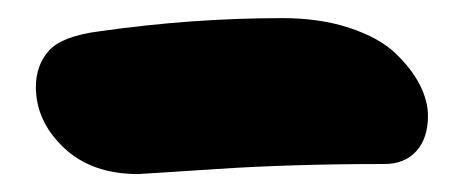

<svg xmlns="http://www.w3.org/2000/svg" viewBox="-20 -779 527 214"><path d="M133.8 -585Q82 -585 51 -614.5Q20 -644 20 -682.1Q20 -706.5 34.7 -722.7Q49.3 -738.8 90.8 -744.1Q193.8 -758.8 294.9 -758.8Q336.9 -758.8 369.9 -747.8Q402.8 -736.8 420.9 -719.5Q439 -702.1 448 -684.3Q457 -666.5 457 -649.9Q457 -625 444.1 -610.6Q431.2 -596.2 408.2 -596.2Q305.7 -596.2 221.2 -590.6Q136.7 -585 133.8 -585Z"/></svg>

Font: Shantell Sans Irregular
Style: Regular
Weight: 800
Designer: Stephen Nixon, Anya Danilova, Shantell Martin
Foundry: Arrow Type
Version: Version 1.006;[9816181b4]